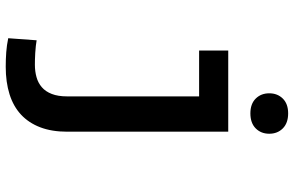

<svg xmlns="http://www.w3.org/2000/svg" viewBox="-190 -578 981 640"><g transform="rotate(90 300.0 -257.5)"><path d="M147.9 -528.3H418.5V8.3Q418.5 60.1 403.8 98.4Q389.2 136.7 361.6 162.4Q334 188 293.7 200.7Q253.4 213.4 202.1 213.4Q177.2 213.4 153.8 211.7Q130.4 210 106.9 205.1L113.8 110.4Q120.6 111.8 132.1 113Q143.6 114.3 155.5 115Q167.5 115.7 178.5 116Q189.5 116.2 195.3 116.2Q217.3 116.2 236.6 110.8Q255.9 105.5 270.3 93Q284.7 80.6 292.7 59.8Q300.8 39.1 300.8 8.3V-431.2H147.9ZM290.5 -665Q290.5 -692.4 308.1 -710.2Q325.7 -728 357.4 -728Q389.6 -728 407.5 -710.2Q425.3 -692.4 425.3 -665Q425.3 -637.7 407.5 -619.9Q389.6 -602.1 357.4 -602.1Q325.7 -602.1 308.1 -619.9Q290.5 -637.7 290.5 -665Z"/></g></svg>

Font: TypoPRO Roboto Mono
Style: Regular
Weight: 500
Designer: Google
Version: Version 2.000986; 2015; ttfautohint (v1.3)